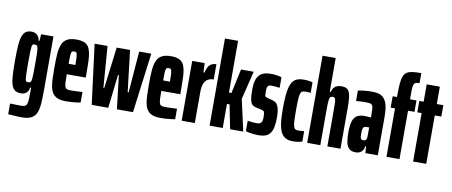

<svg xmlns="http://www.w3.org/2000/svg" viewBox="-78 -1075 3794 1612"><g transform="rotate(10 1819.0 -269.0)"><path d="M161 205Q142 205 121.5 204Q101 203 81 201.5Q61 200 45 199V108Q58 108 73 108.5Q88 109 104 109.5Q120 110 136 110Q158 110 169.5 105.5Q181 101 187 87.5Q193 74 194.5 49Q196 24 196 -19V-53H188Q186 -36 178 -22Q170 -8 155 0Q140 8 118 8Q87 8 68 -5.5Q49 -19 39 -49.5Q29 -80 26 -130Q23 -180 23 -254Q23 -334 27 -385.5Q31 -437 42.5 -466Q54 -495 72.5 -506.5Q91 -518 120 -518Q135 -518 149.5 -512Q164 -506 175.5 -491.5Q187 -477 189 -453H197L201 -510H306V-60Q306 7 303 56.5Q300 106 287 139Q274 172 244.5 188.5Q215 205 161 205ZM163 -94Q175 -94 182 -100Q189 -106 192 -127Q194 -144 194.5 -174Q195 -204 195 -252Q195 -306 194.5 -338.5Q194 -371 191 -388Q188 -406 181.5 -411Q175 -416 164 -416Q154 -416 147.5 -412Q141 -408 139 -392.5Q137 -377 136 -344.5Q135 -312 135 -255Q135 -198 136 -165.5Q137 -133 139 -117.5Q141 -102 147 -98Q153 -94 163 -94Z M503 8Q461 8 434 -2.5Q407 -13 391.5 -34Q376 -55 369 -86.5Q362 -118 360.5 -160Q359 -202 359 -254Q359 -320 362.5 -369.5Q366 -419 379.5 -452Q393 -485 422 -501.5Q451 -518 501 -518Q540 -518 565 -508.5Q590 -499 603.5 -479Q617 -459 623.5 -428Q630 -397 631.5 -354Q633 -311 633 -254V-217H471Q471 -173 472.5 -147.5Q474 -122 479 -109.5Q484 -97 496 -93Q508 -89 530 -89Q539 -89 557 -89.5Q575 -90 595 -91Q615 -92 627 -93V-3Q613 0 592 2.5Q571 5 548 6.5Q525 8 503 8ZM529 -286V-310Q529 -346 527.5 -367.5Q526 -389 523.5 -399.5Q521 -410 515.5 -413Q510 -416 500 -416Q491 -416 485 -413Q479 -410 476 -399.5Q473 -389 472 -367Q471 -345 471 -306H549Z M722 0 657 -510H767L794 -157H801L845 -510H959L1001 -157H1009L1037 -510H1140L1074 0H937L903 -286H896L863 0Z M1309 8Q1267 8 1240 -2.5Q1213 -13 1197.5 -34Q1182 -55 1175 -86.5Q1168 -118 1166.5 -160Q1165 -202 1165 -254Q1165 -320 1168.5 -369.5Q1172 -419 1185.5 -452Q1199 -485 1228 -501.5Q1257 -518 1307 -518Q1346 -518 1371 -508.5Q1396 -499 1409.5 -479Q1423 -459 1429.5 -428Q1436 -397 1437.5 -354Q1439 -311 1439 -254V-217H1277Q1277 -173 1278.5 -147.5Q1280 -122 1285 -109.5Q1290 -97 1302 -93Q1314 -89 1336 -89Q1345 -89 1363 -89.5Q1381 -90 1401 -91Q1421 -92 1433 -93V-3Q1419 0 1398 2.5Q1377 5 1354 6.5Q1331 8 1309 8ZM1335 -286V-310Q1335 -346 1333.5 -367.5Q1332 -389 1329.5 -399.5Q1327 -410 1321.5 -413Q1316 -416 1306 -416Q1297 -416 1291 -413Q1285 -410 1282 -399.5Q1279 -389 1278 -367Q1277 -345 1277 -306H1355Z M1489 0V-510H1595L1599 -431H1607Q1615 -465 1627 -483.5Q1639 -502 1656 -510Q1673 -518 1694 -518V-388Q1668 -388 1647 -377.5Q1626 -367 1613.5 -339.5Q1601 -312 1601 -262V0Z M1727 0V-743H1839V-302H1860L1905 -510H2013L1954 -268L2014 0H1902L1861 -205H1839V0Z M2143 8Q2125 8 2104.5 6Q2084 4 2066 0.5Q2048 -3 2035 -8V-96Q2041 -95 2050.5 -94Q2060 -93 2070.5 -91.5Q2081 -90 2091 -89.5Q2101 -89 2109 -89Q2125 -89 2136.5 -92.5Q2148 -96 2154.5 -107.5Q2161 -119 2161 -143Q2161 -172 2158.5 -184.5Q2156 -197 2150 -201Q2144 -205 2133 -207L2081 -219Q2061 -224 2049 -237.5Q2037 -251 2032 -280.5Q2027 -310 2027 -363Q2027 -405 2035 -434.5Q2043 -464 2059 -482.5Q2075 -501 2100 -509.5Q2125 -518 2158 -518Q2174 -518 2191 -516.5Q2208 -515 2224 -512Q2240 -509 2251 -504V-415Q2242 -416 2229 -417.5Q2216 -419 2203.5 -420Q2191 -421 2181 -421Q2166 -421 2158 -417Q2150 -413 2146 -401.5Q2142 -390 2142 -371Q2142 -346 2143 -335Q2144 -324 2149 -320.5Q2154 -317 2163 -314L2206 -303Q2223 -299 2238 -288.5Q2253 -278 2262.5 -249Q2272 -220 2272 -161Q2272 -112 2264.5 -79.5Q2257 -47 2241 -27.5Q2225 -8 2201 0Q2177 8 2143 8Z M2437 8Q2406 8 2383.5 -1.5Q2361 -11 2346 -31Q2331 -51 2322.5 -82Q2314 -113 2311 -155.5Q2308 -198 2308 -254Q2308 -316 2312 -360.5Q2316 -405 2325 -435.5Q2334 -466 2349 -484Q2364 -502 2385.5 -510Q2407 -518 2437 -518Q2459 -518 2479 -515.5Q2499 -513 2515 -508V-418Q2504 -420 2492 -420.5Q2480 -421 2472 -421Q2455 -421 2444.5 -417Q2434 -413 2428.5 -397.5Q2423 -382 2421 -348.5Q2419 -315 2419 -256Q2419 -195 2421 -161Q2423 -127 2429 -111.5Q2435 -96 2445.5 -92.5Q2456 -89 2473 -89Q2483 -89 2494.5 -90Q2506 -91 2517 -92V-3Q2495 3 2476 5.5Q2457 8 2437 8Z M2559 0V-743H2671V-455H2679Q2686 -481 2698.5 -494.5Q2711 -508 2727.5 -513Q2744 -518 2761 -518Q2787 -518 2803.5 -509.5Q2820 -501 2828 -482.5Q2836 -464 2839.5 -432Q2843 -400 2843 -353V0H2731V-284Q2731 -332 2730.5 -359.5Q2730 -387 2727 -399Q2724 -411 2718 -414.5Q2712 -418 2702 -418Q2691 -418 2684.5 -412Q2678 -406 2675 -388.5Q2672 -371 2671.5 -337Q2671 -303 2671 -246V0Z M2974 8Q2936 8 2916.5 -10.5Q2897 -29 2890.5 -64Q2884 -99 2884 -148Q2884 -206 2894.5 -240.5Q2905 -275 2929 -290.5Q2953 -306 2993 -306Q3000 -306 3008.5 -305.5Q3017 -305 3024.5 -304.5Q3032 -304 3038.5 -303.5Q3045 -303 3049 -303V-333Q3049 -363 3047.5 -380.5Q3046 -398 3040 -407Q3034 -416 3021 -418.5Q3008 -421 2985 -421Q2966 -421 2950 -420.5Q2934 -420 2922 -419Q2910 -418 2902 -417V-507Q2919 -510 2950 -514Q2981 -518 3020 -518Q3050 -518 3073.5 -512.5Q3097 -507 3113.5 -493Q3130 -479 3141 -456.5Q3152 -434 3156.5 -401Q3161 -368 3161 -323V0H3055L3051 -57H3044Q3042 -35 3032 -20.5Q3022 -6 3007 1Q2992 8 2974 8ZM3017 -103Q3025 -103 3031.5 -105Q3038 -107 3042 -113Q3046 -119 3048 -130Q3049 -142 3049 -156Q3049 -170 3049 -188V-218H3026Q3013 -218 3006 -213.5Q2999 -209 2995.5 -195.5Q2992 -182 2992 -157Q2992 -139 2993.5 -127Q2995 -115 3000 -109Q3005 -103 3017 -103Z M3235 0V-413H3198V-510H3235V-532Q3235 -590 3238.5 -628.5Q3242 -667 3252 -690Q3262 -713 3280.5 -724.5Q3299 -736 3328.5 -739.5Q3358 -743 3401 -743V-657Q3384 -657 3373 -654.5Q3362 -652 3356.5 -643.5Q3351 -635 3348.5 -618Q3346 -601 3346 -571V-510H3401V-413H3346V0Z M3462 0V-413H3425V-510H3462V-658H3574V-510H3630V-413H3574V0Z"/></g></svg>

Font: Saira UltraCondensed ExtraBold
Style: Regular
Weight: 800
Width: 1
Designer: Hector Gatti with collaboration of the Omnibus-Type team
Foundry: Omnibus-Type
Version: Version 1.101